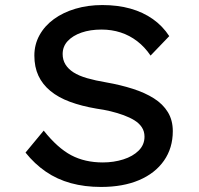

<svg xmlns="http://www.w3.org/2000/svg" viewBox="-20 -730 788 760"><path d="M380 10Q315 10 260.5 -5Q206 -20 161.5 -50.5Q117 -81 81 -126L153 -213Q208 -144 262 -115.5Q316 -87 387 -87Q430 -87 468 -99Q506 -111 529 -134Q552 -157 552 -189Q552 -210 541.5 -226Q531 -242 512.5 -253.5Q494 -265 469.5 -274Q445 -283 418 -289.5Q391 -296 362 -300Q303 -310 257 -327Q211 -344 179.5 -370Q148 -396 132 -430.5Q116 -465 116 -510Q116 -554 136.5 -591Q157 -628 193.5 -654.5Q230 -681 279 -695.5Q328 -710 385 -710Q446 -710 496 -696Q546 -682 585 -654.5Q624 -627 650 -587L576 -510Q553 -544 523 -567Q493 -590 457.5 -601.5Q422 -613 382 -613Q337 -613 302.5 -601Q268 -589 248 -567.5Q228 -546 228 -516Q228 -493 239 -475Q250 -457 271 -443.5Q292 -430 325 -420.5Q358 -411 400 -404Q457 -394 505.5 -378.5Q554 -363 589.5 -340.5Q625 -318 644.5 -286Q664 -254 664 -211Q664 -144 629 -94Q594 -44 530.5 -17Q467 10 380 10Z"/></svg>

Font: Lexend Exa
Style: Regular
Weight: 400
Designer: Bonnie Shaver-Troup, Thomas Jockin
Foundry: Lexend
Version: Version 1.007